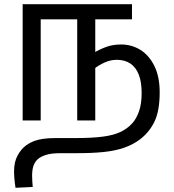

<svg xmlns="http://www.w3.org/2000/svg" viewBox="-20 -574 829 915"><path d="M557 -362Q608 -362 649.5 -336Q691 -310 716 -259Q741 -208 741 -134Q741 -44 715 8Q689 60 642 94Q610 117 568.5 131Q527 145 473 150.5Q419 156 347 156H272Q230 156 207 162Q184 168 167 179Q151 190 142 210Q133 230 133 263Q133 278 134 291.5Q135 305 136 317L54 321Q51 303 49 281.5Q47 260 47 243Q47 199 63 168.5Q79 138 104 119Q122 106 141.5 98.5Q161 91 186.5 87.5Q212 84 245 84H338Q420 84 471.5 77Q523 70 555 54.5Q587 39 610 14Q630 -8 642.5 -43.5Q655 -79 655 -131Q655 -183 641.5 -218Q628 -253 601.5 -271Q575 -289 536 -289Q508 -289 479.5 -276.5Q451 -264 430 -247L427 -322Q453 -338 485 -350Q517 -362 557 -362ZM88 0V-554H609V-482H434V0H348V-482H174V0Z"/></svg>

Font: utamil25
Style: Book
Weight: 400
Designer: Jelle Bosma - Monotype Design Team
Foundry: Monotype Imaging Inc.
Version: Version 2.003